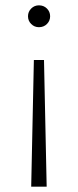

<svg xmlns="http://www.w3.org/2000/svg" viewBox="-20 -546 292 720"><path d="M126 -526Q144 -526 156 -514Q168 -502 168 -485Q168 -468 156 -456Q144 -444 126 -444Q109 -444 97 -456Q85 -468 85 -485Q85 -502 97 -514Q109 -526 126 -526ZM155 154H97L107 -321H145Z"/></svg>

Font: Hilab Light
Style: Regular
Weight: 300
Designer: Cristianderson Lima
Foundry: Cristianderson
Version: Version 1.0